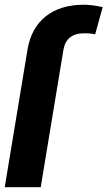

<svg xmlns="http://www.w3.org/2000/svg" viewBox="-62 -780 448 800"><path d="M107.6 0 202.4 -573.2C209.9 -617.9 239.7 -641.3 287.6 -641.3C309.3 -641.3 321 -639.9 334.5 -637.1L365.8 -750.4C338.4 -756 313.2 -760.3 287.3 -760.3C158.7 -760.3 72.8 -695.3 52.6 -573.2L-42.3 0Z"/></svg>

Font: Magic Ui Pro
Style: Bold Italic
Weight: 700
Italic angle: -9.39999°
Designer: Stefan Endress, Andreas Faust
Version: Version 1.000;FEAKit 1.0